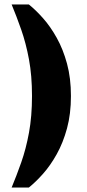

<svg xmlns="http://www.w3.org/2000/svg" viewBox="-20 -702 388 858"><path d="M123 -273Q123 -364 109.5 -436.5Q96 -509 75 -569Q54 -629 32 -682H109Q139 -658 172 -621Q205 -584 233.5 -533Q262 -482 279.5 -417.5Q297 -353 297 -273ZM32 136Q54 83 75 23.5Q96 -36 109.5 -109Q123 -182 123 -273H297Q297 -193 279.5 -128.5Q262 -64 233.5 -13Q205 38 172 75Q139 112 109 136Z"/></svg>

Font: Montagu Slab 144pt
Style: Bold
Weight: 700
Designer: Florian Karsten
Foundry: Florian Karsten
Version: Version 1.000